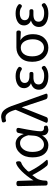

<svg xmlns="http://www.w3.org/2000/svg" viewBox="1220 -2068 862 3341"><g transform="rotate(-90 1650.5 -398.0)"><path d="M134 0Q92 0 92 -33L82 -510Q82 -543 127 -543Q172 -543 173 -510L182 -246Q255 -365 340 -450Q426 -536 482 -548Q510 -557 514 -513Q518 -470 492 -460Q430 -442 347 -351Q329 -332 339 -312Q428 -137 534 -22Q555 0 504 4Q454 9 435 -13Q360 -99 273 -267L222 -200Q179 -142 177 -28Q177 0 134 0Z M792 13Q697 13 639 -59Q582 -131 582 -263Q582 -396 652 -476Q722 -557 820 -557Q876 -557 921 -522Q966 -487 988 -414L1008 -511Q1014 -543 1059 -543Q1104 -543 1093 -492Q1036 -208 1036 -119Q1036 -92 1051 -77Q1066 -63 1087 -63H1094Q1127 -70 1134 -35Q1141 -1 1109 4L1064 13Q1020 13 991 -14Q963 -42 964 -97Q898 13 792 13ZM712 -115Q747 -63 805 -63Q864 -63 908 -113Q953 -163 959 -232L967 -335Q930 -480 830 -480Q767 -480 722 -422Q677 -365 677 -266Q677 -168 712 -115Z M1283 -21Q1271 9 1222 4Q1174 0 1186 -30L1410 -556L1404 -579Q1380 -657 1349 -694Q1319 -732 1279 -732Q1239 -732 1235 -726Q1205 -714 1193 -752Q1181 -790 1213 -796L1284 -809Q1362 -809 1408 -753Q1455 -697 1494 -574L1689 -31Q1700 0 1651 0Q1603 0 1593 -31L1453 -451Z M2166 -84Q2186 -54 2157 -34Q2099 13 1993 13Q1887 13 1823 -31Q1759 -75 1759 -150Q1759 -255 1872 -290Q1831 -305 1808 -338Q1786 -371 1786 -411Q1786 -481 1845 -519Q1904 -557 1995 -557Q2086 -557 2138 -516Q2169 -497 2150 -466Q2132 -436 2101 -455Q2067 -484 1996 -484Q1944 -484 1910 -462Q1877 -440 1877 -399Q1877 -316 2002 -316H2036Q2069 -316 2069 -281Q2069 -247 2036 -247H1985Q1851 -250 1851 -157Q1851 -112 1890 -86Q1929 -60 2004 -60Q2079 -60 2117 -93Q2147 -115 2166 -84Z M2315 -61Q2245 -136 2245 -268Q2245 -400 2317 -471Q2389 -543 2493 -543H2757Q2790 -543 2790 -504Q2790 -465 2757 -466L2619 -474Q2726 -409 2726 -254Q2726 -131 2659 -59Q2592 13 2489 13Q2386 13 2315 -61ZM2489 -63Q2555 -63 2596 -117Q2637 -171 2637 -259Q2637 -347 2598 -407Q2559 -467 2491 -467Q2423 -467 2381 -415Q2340 -364 2340 -268Q2340 -173 2382 -118Q2424 -63 2489 -63Z M3258 -84Q3278 -54 3249 -34Q3191 13 3085 13Q2979 13 2915 -31Q2851 -75 2851 -150Q2851 -255 2964 -290Q2923 -305 2900 -338Q2878 -371 2878 -411Q2878 -481 2937 -519Q2996 -557 3087 -557Q3178 -557 3230 -516Q3261 -497 3242 -466Q3224 -436 3193 -455Q3159 -484 3088 -484Q3036 -484 3002 -462Q2969 -440 2969 -399Q2969 -316 3094 -316H3128Q3161 -316 3161 -281Q3161 -247 3128 -247H3077Q2943 -250 2943 -157Q2943 -112 2982 -86Q3021 -60 3096 -60Q3171 -60 3209 -93Q3239 -115 3258 -84Z"/></g></svg>

Font: Swei Gothic CJK TC Regular
Style: Regular
Weight: 400
Version: Version 2.129